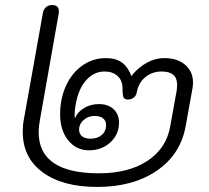

<svg xmlns="http://www.w3.org/2000/svg" viewBox="-20 -730 827 760"><path d="M70 -208Q70 -235 74 -255L149 -674Q151 -691 161 -700.5Q171 -710 186 -710Q213 -710 213 -686Q213 -678 212 -674L138 -255Q133 -228 133 -207Q133 -44 372 -44Q489 -44 564 -93.5Q639 -143 654 -231L680 -375L681 -395Q681 -447 620 -447Q582 -447 555 -424.5Q528 -402 521 -363Q519 -351 509 -343.5Q499 -336 487 -336Q473 -336 469 -344.5Q465 -353 465 -381Q465 -411 445.5 -429Q426 -447 394 -447Q352 -447 321.5 -413Q291 -379 280 -319Q274 -284 276 -264H278Q287 -287 313 -302.5Q339 -318 371 -318Q408 -318 429.5 -298Q451 -278 451 -245Q451 -198 417 -166.5Q383 -135 332 -135Q282 -135 250 -174.5Q218 -214 218 -278Q218 -340 241.5 -391Q265 -442 306.5 -471Q348 -500 399 -500Q438 -500 462 -483Q486 -466 500 -429Q526 -462 560 -481Q594 -500 631 -500Q682 -500 713 -473.5Q744 -447 744 -403Q744 -392 742 -381L715 -231Q695 -119 601 -54.5Q507 10 365 10Q228 10 149 -48Q70 -106 70 -208ZM400 -235Q400 -252 388 -261.5Q376 -271 354 -271Q329 -271 311 -255Q293 -239 293 -217Q293 -200 305 -190.5Q317 -181 338 -181Q366 -181 383 -196Q400 -211 400 -235Z"/></svg>

Font: Kodchasan Light
Style: Italic
Weight: 300
Italic angle: -10°
Version: Version 1.000; ttfautohint (v1.6)